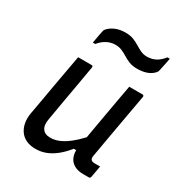

<svg xmlns="http://www.w3.org/2000/svg" viewBox="-184 -900 967 1035"><g transform="rotate(30 300.0 -382.0)"><path d="M141 -532Q162 -532 182.5 -532Q203 -532 225 -532Q228 -532 230 -530.5Q232 -529 233 -526.5Q234 -524 233 -521Q223 -462 212.5 -402.5Q202 -343 191.5 -284Q181 -225 171 -165Q163 -124 178 -102.5Q193 -81 227 -81Q248 -81 269.5 -88Q291 -95 314.5 -110Q338 -125 364.5 -149.5Q391 -174 421 -209L399 -93H367Q340 -59 311.5 -36Q283 -13 252.5 -1Q222 11 188 11Q154 11 129 -1Q104 -13 89.5 -34.5Q75 -56 70.5 -83Q66 -110 71 -141Q80 -190 88.5 -238.5Q97 -287 105.5 -336Q114 -385 123 -433Q128 -458 132 -482.5Q136 -507 141 -532ZM459 -532Q473 -532 486.5 -532Q500 -532 514 -532Q528 -532 541 -532Q545 -532 547 -530.5Q549 -529 550 -526.5Q551 -524 550 -520Q538 -454 526 -386Q514 -318 502 -251Q490 -184 479 -120Q476 -107 477 -99.5Q478 -92 482 -88Q486 -84 492 -82.5Q498 -81 507 -81Q510 -81 512.5 -81Q515 -81 518 -81Q521 -81 523 -81H538Q535 -63 531.5 -44.5Q528 -26 525 -9Q524 -4 521 -2Q518 0 514 0Q511 0 505 0Q499 0 492 0Q485 0 479 0Q452 0 432 -8.5Q412 -17 400 -32.5Q388 -48 384 -70Q380 -92 386 -120Q395 -171 403.5 -220.5Q412 -270 421 -320Q430 -370 439 -422Q448 -474 459 -532ZM460 -720Q488 -720 512 -732Q536 -744 558 -772H573Q571 -761 568 -746Q565 -731 562 -717.5Q559 -704 557 -694Q556 -688 554 -683Q552 -678 544 -670Q527 -653 502 -645Q477 -637 446 -637Q418 -637 397.5 -645Q377 -653 359.5 -664Q342 -675 323.5 -683Q305 -691 283 -691Q255 -691 230 -678Q205 -665 185 -640H170Q172 -651 174.5 -665Q177 -679 179.5 -693Q182 -707 184 -715Q185 -722 187.5 -727Q190 -732 197 -739Q216 -757 241 -766Q266 -775 297 -775Q326 -775 346.5 -767Q367 -759 384.5 -748Q402 -737 420 -728.5Q438 -720 460 -720Z"/></g></svg>

Font: RecMonoLinear Nerd Font Mono
Style: Italic
Weight: 400
Italic angle: -10°
Monospace: yes
Version: Version 1.085; ttfautohint (v1.8.4.7-5d5b);Nerd Fonts 3.2.1